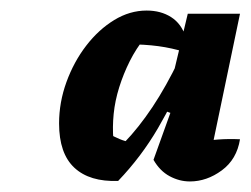

<svg xmlns="http://www.w3.org/2000/svg" viewBox="-20 -758 475 364"><path d="M204 -415Q150 -413 121 -440Q92 -467 92 -524Q92 -564 106 -602.5Q120 -641 143.5 -671.5Q167 -702 196.5 -720Q226 -738 258 -738Q285 -738 304.5 -725.5Q324 -713 332 -688V-659Q306 -667 280 -670.5Q254 -674 222 -674L255 -687Q238 -666 226 -642Q214 -618 206 -592.5Q198 -567 195.5 -542Q193 -517 195 -493L187 -504Q196 -499 206.5 -494.5Q217 -490 229 -488L215 -487Q243 -516 269 -555Q295 -594 320 -646L336 -629Q311 -569 279.5 -515Q248 -461 204 -415ZM374 -440 353 -490Q374 -492 393.5 -493.5Q413 -495 435 -494Q429 -456 400.5 -435Q372 -414 340 -414Q320 -414 301.5 -424Q283 -434 271 -455L303 -544L292 -548L336 -732H435Z"/></svg>

Font: Piazzolla Thin Black
Style: Italic
Weight: 900
Italic angle: -11.3°
Version: Version 2.005